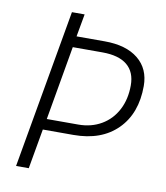

<svg xmlns="http://www.w3.org/2000/svg" viewBox="-80 -767 723 834"><g transform="rotate(10 282.0 -350.0)"><path d="M170 -700H226L208 -600H332Q427 -600 480 -557Q533 -514 533 -438Q533 -317 462.5 -246.5Q392 -176 269 -176H134L103 0H47ZM282 -224Q339 -224 383.5 -250Q428 -276 452.5 -323Q477 -370 477 -431Q477 -490 440 -520.5Q403 -551 331 -551H200L143 -224Z"/></g></svg>

Font: Sarabun ExtraLight
Style: Italic
Weight: 275
Italic angle: -10°
Designer: Suppakit Chalermlarp | Katatrad Co.,Ltd.
Foundry: Cadson Demak Co.,Ltd.
Version: Version 1.000; ttfautohint (v1.6)